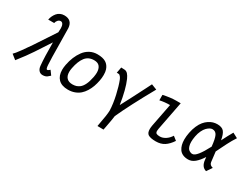

<svg xmlns="http://www.w3.org/2000/svg" viewBox="-82 -1317 2760 2124"><g transform="rotate(30 1298.5 -255.0)"><path d="M50.3 8.3 -10.3 -40Q9.8 -57.6 54.7 -119.4Q99.6 -181.2 137.9 -238.3Q176.3 -295.4 234.9 -385Q293.5 -474.6 309.1 -497.6Q311.5 -527.8 311.5 -547.9Q311.5 -580.1 301 -599.1Q290.5 -618.2 272 -618.2Q252.9 -618.2 237.8 -602.5Q222.7 -586.9 218.3 -563.5H142.1Q147 -588.4 157.2 -610.6Q167.5 -632.8 183.3 -652.1Q199.2 -671.4 222.7 -682.6Q246.1 -693.8 274.4 -693.8Q374.5 -693.8 382.3 -593.8Q384.3 -566.9 385.5 -384Q386.7 -201.2 391.6 -130.4Q393.6 -102.5 397.5 -89.4Q401.4 -76.2 410.2 -76.2Q416 -76.2 423.8 -81.1Q431.6 -85.9 436.5 -90.8L441.9 -96.2L481 -42.5Q459 -22.9 450.7 -16.4Q442.4 -9.8 428.2 -4.9Q414.1 0 393.6 0Q364.7 0 345.9 -20.8Q327.1 -41.5 323.7 -78.1Q313.5 -181.6 313.5 -371.1Q290.5 -336.4 251 -275.6Q211.4 -214.8 188.5 -180.2Q165.5 -145.5 127.9 -93.5Q90.3 -41.5 50.3 8.3Z M716.3 -0.5Q635.7 -1 594.5 -43Q553.2 -85 553.2 -160.6Q553.2 -189.9 560.1 -226.6Q570.8 -282.7 590.6 -330.6Q610.4 -378.4 639.9 -418.2Q669.4 -458 712.4 -481Q755.4 -503.9 806.6 -503.9Q877 -503.9 916 -479.7Q955.1 -455.6 971.7 -405.8Q980.5 -379.4 980.5 -339.4Q980.5 -300.8 973.1 -265.1Q964.8 -221.7 951.4 -184.1Q938 -146.5 916.5 -112.1Q895 -77.6 867.7 -53.5Q840.3 -29.3 801.8 -14.9Q763.2 -0.5 717.3 -0.5ZM820.8 -105Q871.6 -145.5 894 -258.8Q894.5 -260.3 895 -263.2Q895.5 -266.1 896 -267.6Q901.9 -301.3 901.9 -323.2Q901.9 -372.6 879.4 -400.6Q856.9 -428.7 808.6 -428.7Q736.3 -428.7 696.3 -377Q656.2 -325.2 637.7 -229Q632.3 -201.2 632.3 -179.7Q632.3 -129.9 657.5 -103Q682.6 -76.2 731.9 -76.2Q759.8 -76.7 779.5 -83Q799.3 -89.4 820.8 -105Z M1202.6 183.6Q1234.4 18.6 1234.4 -29.3Q1234.4 -29.3 1234.4 -33.2Q1231.4 -117.7 1208.7 -218.3Q1186 -318.8 1160.6 -382.8Q1152.8 -401.9 1143.8 -413.8Q1134.8 -425.8 1128.9 -429.7Q1122.6 -434.1 1100.1 -434.1Q1098.6 -434.1 1096.2 -433.8Q1093.8 -433.6 1092.8 -433.6L1106.9 -508.3Q1138.7 -508.3 1155.3 -505.9Q1176.8 -502.4 1193.1 -484.4Q1209.5 -466.3 1225.6 -431.2Q1271.5 -327.1 1300.3 -140.1Q1325.7 -187 1374.3 -281.5Q1422.9 -376 1459 -446.8L1494.6 -517.6L1564.5 -490.2Q1396 -189 1314 -7.8Q1307.1 47.9 1288.6 141.6Q1287.1 148.9 1284.4 163.3Q1281.7 177.7 1280.3 184.6Z M1815.9 -494.6H1874.5Q1874.5 -494.6 1803.2 -126.5Q1800.3 -110.8 1800.3 -99.6Q1800.3 -76.2 1813.7 -68.4Q1827.1 -60.5 1857.4 -60.5Q1892.6 -60.5 1927.7 -82.8Q1962.9 -105 1988.8 -146L2037.1 -107.9Q1998.5 -49.3 1953.6 -20.3Q1908.7 8.8 1844.7 8.8Q1778.3 8.8 1748 -9.8Q1720.2 -26.9 1720.2 -77.6Q1720.2 -95.2 1725.1 -124.5L1782.2 -418.5Q1714.8 -418.5 1653.3 -404.8L1652.8 -474.1Q1745.1 -494.6 1815.9 -494.6Z M2195.8 -257.3Q2188 -215.3 2188 -183.6Q2188 -153.3 2195.1 -130.9Q2202.1 -108.4 2211.4 -97.9Q2220.7 -87.4 2232.7 -81.3Q2244.6 -75.2 2250.5 -74.2Q2256.3 -73.2 2261.2 -73.2H2267.6Q2318.8 -73.2 2410.6 -250Q2401.4 -345.2 2382.8 -383.8Q2364.3 -422.4 2322.8 -422.4Q2307.6 -422.4 2289.8 -412.6Q2272 -402.8 2253.7 -384Q2235.4 -365.2 2219.5 -332Q2203.6 -298.8 2195.8 -257.3ZM2476.1 -226.6Q2489.3 -113.3 2491.2 -99.1Q2494.1 -79.1 2505.9 -68.8Q2517.6 -58.6 2539.1 -52.7L2492.7 15.6Q2428.7 -1 2419.9 -87.9Q2419.4 -93.3 2418.2 -104.2Q2417 -115.2 2416 -121.1Q2378.4 -62 2339.1 -29.3Q2299.8 3.4 2254.9 3.4Q2215.3 3.4 2186.5 -9.8Q2157.7 -22.9 2141.1 -47.1Q2124.5 -71.3 2116.7 -101.6Q2108.9 -131.8 2108.9 -168.9Q2108.9 -209.5 2118.2 -257.3Q2128.4 -309.1 2146.7 -350.8Q2165 -392.6 2187.5 -419.4Q2210 -446.3 2236.8 -464.1Q2263.7 -481.9 2289.8 -489.5Q2315.9 -497.1 2342.8 -497.1Q2401.4 -497.1 2427.2 -467.3Q2453.1 -437.5 2465.8 -362.8Q2508.3 -446.8 2542 -504.9L2606.4 -470.7Q2591.3 -449.2 2572.8 -416.5Q2554.2 -383.8 2541.3 -358.2Q2528.3 -332.5 2506.8 -288.8Q2485.4 -245.1 2476.1 -226.6Z"/></g></svg>

Font: Fantasque Sans Mono
Style: Italic
Weight: 400
Italic angle: -11°
Monospace: yes
Designer: Jany Belluz
Version: Version 1.8.0 ; ttfautohint (v1.8.2)